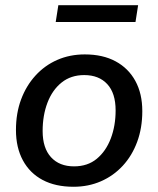

<svg xmlns="http://www.w3.org/2000/svg" viewBox="-20 -705 605 734"><path d="M261 9Q192 9 143 -17Q94 -43 67.5 -92Q41 -141 41 -208Q41 -272 60.5 -324.5Q80 -377 115.5 -416Q151 -455 199 -476Q247 -497 304 -497Q373 -497 422 -470.5Q471 -444 497.5 -395.5Q524 -347 524 -280Q524 -216 504.5 -163Q485 -110 449.5 -71.5Q414 -33 366 -12Q318 9 261 9ZM263 -69Q315 -69 350 -98Q385 -127 403.5 -175.5Q422 -224 422 -283Q422 -349 390 -383.5Q358 -418 302 -418Q251 -418 215.5 -389.5Q180 -361 161.5 -312.5Q143 -264 143 -204Q143 -139 175 -104Q207 -69 263 -69ZM193 -621 203 -685H508L498 -621Z"/></svg>

Font: Nunito Sans 12pt SemiBold
Style: Italic
Weight: 600
Italic angle: -9°
Designer: Vernon Adams
Foundry: Vernon Adams
Version: Version 3.101;gftools[0.9.27]